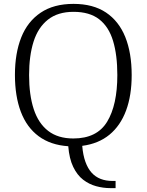

<svg xmlns="http://www.w3.org/2000/svg" viewBox="-20 -745 757 990"><path d="M549 225Q512 225 475.5 215Q439 205 408.5 181.5Q378 158 357.5 115.5Q337 73 332 9Q241 3 179.5 -42.5Q118 -88 87.5 -168.5Q57 -249 57 -359Q57 -470 89.5 -552Q122 -634 189.5 -679.5Q257 -725 359 -725Q460 -725 526.5 -680.5Q593 -636 626 -554Q659 -472 659 -358Q659 -253 630 -175Q601 -97 544.5 -50.5Q488 -4 404 7Q408 55 420.5 89.5Q433 124 452.5 145.5Q472 167 499 177.5Q526 188 560 188H576V225ZM358 -31Q480 -31 532.5 -117.5Q585 -204 585 -358Q585 -461 563 -534Q541 -607 491.5 -645.5Q442 -684 359 -684Q278 -684 227 -643.5Q176 -603 153 -530Q130 -457 130 -358Q130 -255 154 -182Q178 -109 228.5 -70Q279 -31 358 -31Z"/></svg>

Font: Noto Serif Khmer Light
Style: Regular
Weight: 300
Version: Version 2.003